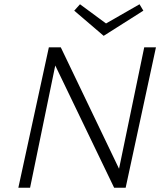

<svg xmlns="http://www.w3.org/2000/svg" viewBox="-20 -880 765 900"><path d="M652 -830 466 -712 328 -830 355 -860 477 -770 634 -860ZM656 -658H711L569 0H515L239 -573L121 0H66L209 -658H265L538 -89Z"/></svg>

Font: EauTestText Semilight
Style: Italic
Weight: 300
Italic angle: -12°
Designer: Christian Thalmann (Catharsis Fonts)
Version: Version 0.001;PS 000.001;hotconv 1.0.88;makeotf.lib2.5.64775